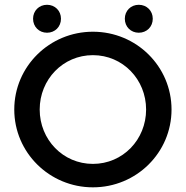

<svg xmlns="http://www.w3.org/2000/svg" viewBox="-20 -770 776 802"><path d="M559.7 -633.3C593.1 -633.3 618.1 -658.3 618.1 -691.7C618.1 -725 593.1 -750 559.7 -750C526.4 -750 501.4 -725 501.4 -691.7C501.4 -658.3 526.4 -633.3 559.7 -633.3ZM176.4 -633.3C209.7 -633.3 234.7 -658.3 234.7 -691.7C234.7 -725 209.7 -750 176.4 -750C143.1 -750 118.1 -725 118.1 -691.7C118.1 -658.3 143.1 -633.3 176.4 -633.3ZM368.1 12.5C550 12.5 696.5 -132.6 696.5 -312.5C696.5 -492.4 550 -637.5 368.1 -637.5C186.8 -637.5 39.6 -492.4 39.6 -312.5C39.6 -132.6 186.8 12.5 368.1 12.5ZM368.1 -85.4C243.1 -85.4 145.8 -186.8 145.8 -312.5C145.8 -438.2 243.1 -539.6 368.1 -539.6C493.1 -539.6 590.3 -438.2 590.3 -312.5C590.3 -186.8 493.1 -85.4 368.1 -85.4Z"/></svg>

Font: Afacad Medium
Style: Regular
Weight: 500
Designer: Kristian Moeller
Foundry: Dicotype
Version: Version 1.000